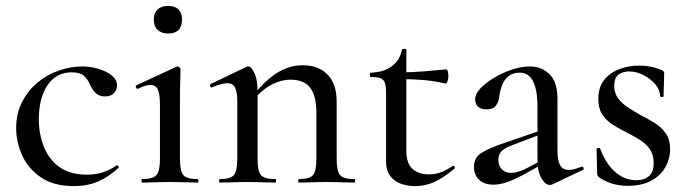

<svg xmlns="http://www.w3.org/2000/svg" viewBox="-20 -621 2341 653"><path d="M232 12Q163 12 119.5 -17.5Q76 -47 55.5 -92.5Q35 -138 35 -185Q35 -235 55 -274Q75 -313 107.5 -340Q140 -367 180 -381Q220 -395 259 -395Q287 -395 314.5 -387Q342 -379 360 -364.5Q378 -350 378 -330Q378 -316 367.5 -304.5Q357 -293 337 -293Q318 -293 306 -304Q294 -315 287 -332Q278 -352 265 -363.5Q252 -375 224 -375Q171 -375 141.5 -331Q112 -287 112 -216Q112 -166 129 -122.5Q146 -79 182 -53Q218 -27 276 -27Q304 -27 328.5 -34.5Q353 -42 376 -58Q379 -60 382.5 -56Q386 -52 383 -50Q349 -19 313 -3.5Q277 12 232 12Z M464 0Q461 0 461 -6Q461 -12 464 -12Q500 -12 512 -25.5Q524 -39 524 -81V-265Q524 -300 517 -316Q510 -332 492 -332Q484 -332 473.5 -329Q463 -326 449 -319Q445 -318 442.5 -323.5Q440 -329 444 -331L580 -394Q583 -395 584 -395Q587 -395 590.5 -392Q594 -389 594 -385Q594 -376 593 -346Q592 -316 592 -267V-81Q592 -39 603.5 -25.5Q615 -12 652 -12Q655 -12 655 -6Q655 0 652 0Q634 0 609.5 -1Q585 -2 558 -2Q531 -2 507 -1Q483 0 464 0ZM552 -507Q529 -507 516 -519.5Q503 -532 503 -555Q503 -577 516 -589Q529 -601 552 -601Q575 -601 587 -589Q599 -577 599 -555Q599 -507 552 -507Z M997 0Q994 0 994 -6Q994 -12 997 -12Q1033 -12 1044.5 -25.5Q1056 -39 1056 -81V-238Q1056 -295 1035 -322.5Q1014 -350 968 -350Q933 -350 897.5 -329.5Q862 -309 837 -273L833 -285Q874 -341 917.5 -370Q961 -399 1009 -399Q1064 -399 1094.5 -367Q1125 -335 1125 -276V-81Q1125 -39 1136.5 -25.5Q1148 -12 1185 -12Q1188 -12 1188 -6Q1188 0 1185 0Q1166 0 1142 -1Q1118 -2 1091 -2Q1064 -2 1039.5 -1Q1015 0 997 0ZM728 0Q725 0 725 -6Q725 -12 728 -12Q764 -12 775.5 -25.5Q787 -39 787 -81V-276Q787 -308 779.5 -323Q772 -338 754 -338Q744 -338 731 -334.5Q718 -331 701 -324Q697 -322 695 -327.5Q693 -333 696 -335L819 -394Q823 -395 825 -395Q834 -395 845 -373Q856 -351 856 -310V-81Q856 -39 867.5 -25.5Q879 -12 916 -12Q919 -12 919 -6Q919 0 916 0Q897 0 873 -1Q849 -2 822 -2Q795 -2 770.5 -1Q746 0 728 0Z M1392 12Q1368 12 1345 4.5Q1322 -3 1307.5 -22Q1293 -41 1293 -73V-304Q1293 -327 1289 -339Q1285 -351 1274 -355Q1263 -359 1241 -359Q1238 -359 1238 -366.5Q1238 -374 1241 -374Q1285 -375 1312.5 -395.5Q1340 -416 1347 -452Q1348 -455 1355 -455Q1362 -455 1362 -452V-107Q1362 -66 1382.5 -47Q1403 -28 1439 -28Q1464 -28 1484.5 -37Q1505 -46 1518 -56Q1522 -59 1525.5 -54.5Q1529 -50 1525 -47Q1488 -16 1457 -2Q1426 12 1392 12ZM1495 -337Q1455 -346 1418 -349Q1381 -352 1340 -352V-375Q1380 -375 1417.5 -378Q1455 -381 1498 -385Q1501 -385 1503 -378Q1505 -371 1505 -362Q1505 -354 1502 -345Q1499 -336 1495 -337Z M1859 6Q1855 8 1850 8Q1835 8 1821.5 -14.5Q1808 -37 1808 -79V-255Q1808 -299 1800.5 -325Q1793 -351 1779.5 -362.5Q1766 -374 1748 -374Q1726 -374 1711 -363Q1696 -352 1688.5 -333.5Q1681 -315 1678 -293Q1676 -274 1666.5 -261.5Q1657 -249 1634 -249Q1616 -249 1606 -258Q1596 -267 1596 -283Q1596 -302 1615 -321.5Q1634 -341 1663 -358Q1692 -375 1723.5 -385Q1755 -395 1782 -395Q1822 -395 1849 -368.5Q1876 -342 1876 -285V-108Q1876 -75 1885 -59Q1894 -43 1914 -43Q1931 -43 1958 -54Q1962 -56 1964.5 -50.5Q1967 -45 1962 -43ZM1658 7Q1626 7 1609 -10Q1592 -27 1592 -53Q1592 -84 1616 -100Q1640 -116 1693 -134L1818 -177L1821 -165L1719 -126Q1695 -117 1685 -106Q1675 -95 1675 -78Q1675 -57 1687 -45Q1699 -33 1718 -33Q1728 -33 1739 -36Q1750 -39 1762 -44L1838 -84L1839 -70L1753 -23Q1724 -8 1701.5 -0.5Q1679 7 1658 7Z M2069 -329Q2069 -305 2081.5 -287.5Q2094 -270 2114 -257Q2134 -244 2156 -231Q2182 -218 2205.5 -203.5Q2229 -189 2244 -168Q2259 -147 2259 -113Q2259 -81 2243 -52.5Q2227 -24 2195 -6.5Q2163 11 2115 11Q2091 11 2067 5Q2043 -1 2017 -18Q2015 -20 2013 -23Q2011 -26 2011 -30L2009 -114Q2009 -117 2014.5 -117.5Q2020 -118 2021 -116Q2033 -83 2051.5 -58.5Q2070 -34 2093.5 -21Q2117 -8 2144 -8Q2172 -8 2188 -23Q2204 -38 2203 -68Q2203 -96 2189.5 -114.5Q2176 -133 2156 -145.5Q2136 -158 2114 -169Q2090 -181 2067 -195Q2044 -209 2029.5 -230Q2015 -251 2015 -285Q2015 -325 2035.5 -350Q2056 -375 2088 -386.5Q2120 -398 2154 -398Q2174 -398 2192 -394.5Q2210 -391 2230 -383Q2239 -379 2239 -372Q2239 -354 2238 -335Q2237 -316 2237 -294Q2237 -291 2231 -291Q2225 -291 2225 -294Q2225 -315 2209 -334Q2193 -353 2169 -365.5Q2145 -378 2119 -378Q2098 -378 2083.5 -367Q2069 -356 2069 -329Z"/></svg>

Font: Cormorant Light Medium
Style: Regular
Weight: 500
Version: Version 4.000